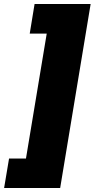

<svg xmlns="http://www.w3.org/2000/svg" viewBox="-53 -788 467 948"><path d="M-32.7 140.1 -8.3 -5.4H75.2L177.7 -622.1H93.8L117.7 -768.1H394.5L244.1 140.1Z"/></svg>

Font: Inter 24pt Black
Style: Italic
Weight: 900
Italic angle: -9.3988°
Designer: Rasmus Andersson
Foundry: rsms
Version: Version 4.001;git-66647c0bb